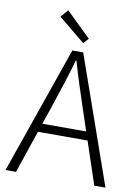

<svg xmlns="http://www.w3.org/2000/svg" viewBox="-101 -1015 790 1082"><g transform="rotate(10 294.0 -474.0)"><path d="M8 0 262 -729H324L580 0H516L374 -425Q353 -489 333.5 -549Q314 -609 295 -676H291Q272 -609 252.5 -549Q233 -489 212 -425L68 0ZM127 -244V-293H457V-244ZM315 -780 163 -905 200 -948 342 -810Z"/></g></svg>

Font: Noto Sans KR Thin Light
Style: Regular
Weight: 300
Version: Version 2.004-H2;hotconv 1.0.118;makeotfexe 2.5.65603